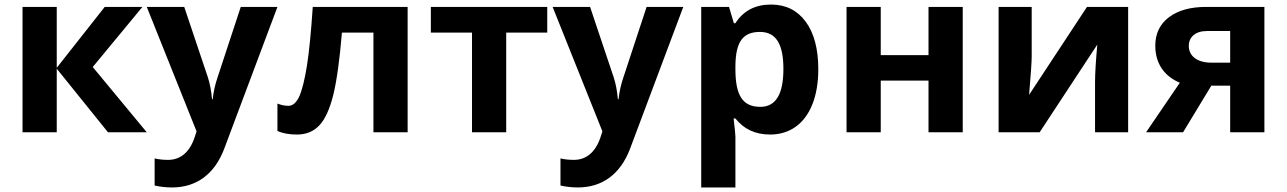

<svg xmlns="http://www.w3.org/2000/svg" viewBox="-20 -576 5603 836"><path d="M227.1 -280.8V-545.9H78.1V0H227.1V-276.9L450.2 0H619.1L383.8 -284.2L600.1 -545.9H436Z M835.9 -3.9 827.1 22.9C805.2 87.9 764.6 120.1 711.9 120.1C690.9 120.1 671.4 118.2 653.3 113.8V231.9C678.2 237.3 703.1 240.2 729 240.2C834 240.2 914.6 183.6 957 69.8L1188 -545.9H1028.3L927.2 -238.8C917 -209 909.7 -177.7 906.2 -144H903.3C899.9 -180.7 894 -211.9 885.3 -238.8L782.2 -545.9H619.1Z M1754.9 -545.9H1341.8C1334.5 -437 1326.2 -351.1 1316.4 -289.1C1306.2 -226.6 1294.9 -182.1 1282.7 -155.3C1270 -128.4 1254.4 -115.2 1235.8 -115.2C1219.7 -115.2 1204.1 -118.7 1188 -125V-5.9C1210 4.4 1238.3 9.8 1272.9 9.8C1313.5 9.8 1346.2 -3.9 1371.1 -30.8C1396 -57.6 1415.5 -101.1 1430.7 -161.1C1445.8 -221.2 1458.5 -312 1468.8 -434.1H1606V0H1754.9Z M1856 -545.9V-434.1H2035.2V0H2184.1V-434.1H2362.8V-545.9Z M2603 -3.9 2594.2 22.9C2572.3 87.9 2531.7 120.1 2479 120.1C2458 120.1 2438.5 118.2 2420.4 113.8V231.9C2445.3 237.3 2470.2 240.2 2496.1 240.2C2601.1 240.2 2681.6 183.6 2724.1 69.8L2955.1 -545.9H2795.4L2694.3 -238.8C2684.1 -209 2676.8 -177.7 2673.3 -144H2670.4C2667 -180.7 2661.1 -211.9 2652.3 -238.8L2549.3 -545.9H2386.2Z M3333 9.8C3375.5 9.8 3412.6 -1.5 3444.3 -23.9C3507.3 -68.8 3543 -157.2 3543 -273.9C3543 -362.3 3524.9 -431.6 3488.3 -481.4C3451.7 -531.2 3401.4 -556.2 3336.9 -556.2C3268.6 -556.2 3216.8 -529.3 3182.1 -475.1H3175.3L3154.3 -545.9H3033.2V240.2H3182.1V19C3182.1 11.7 3179.7 -14.6 3174.3 -60.1H3182.1C3218.8 -13.7 3269 9.8 3333 9.8ZM3289.1 -437C3359.4 -437 3391.1 -383.3 3391.1 -275.9C3391.1 -166 3357.9 -110.8 3291 -110.8C3215.3 -110.8 3182.1 -157.7 3182.1 -274.9V-291C3183.6 -395 3215.3 -437 3289.1 -437Z M3666 -545.9V0H3814.9V-225.1H4022.9V0H4171.9V-545.9H4022.9V-335.9H3814.9V-545.9Z M4328.1 -545.9V0H4506.8L4757.8 -381.8C4751.5 -311 4748 -256.3 4748 -217.8V0H4892.1V-545.9H4712.9L4460.9 -163.1C4468.3 -251.5 4472.2 -307.1 4472.2 -330.1V-545.9Z M5254.4 -203.1H5336.4V0H5485.4V-545.9H5231.4C5163.1 -545.9 5109.4 -530.8 5069.8 -501C5030.3 -471.2 5010.3 -429.7 5010.3 -377C5010.3 -302.2 5046.9 -245.1 5117.2 -215.8L4970.2 0H5131.3ZM5156.2 -376C5156.2 -415 5185.5 -440.9 5234.4 -440.9H5336.4V-303.2H5253.4C5195.3 -303.2 5156.2 -330.6 5156.2 -376Z"/></svg>

Font: Noto Reveo Sans
Style: Bold
Weight: 700
Designer: Monotype Design team
Foundry: Monotype Imaging Inc.
Version: Version 1.04